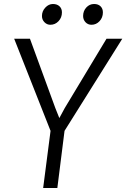

<svg xmlns="http://www.w3.org/2000/svg" viewBox="-20 -941 632 961"><path d="M196 0 233 -286 51 -747H130L257 -400L277 -350L304 -400L513 -747H592L303 -286L267 0ZM232 -817Q215 -817 202.5 -829.8Q190 -842.5 190 -861Q190 -885 206.8 -903Q223.5 -921 245 -921Q265.5 -921 277.8 -909.5Q290 -898 290 -879Q290 -853 273 -835Q256 -817 232 -817ZM438 -817Q420 -817 408 -829.8Q396 -842.5 396 -861Q396 -886 412 -903.5Q428 -921 451 -921Q471.5 -921 483.2 -909.5Q495 -898 495 -879Q495 -853 478.2 -835Q461.5 -817 438 -817Z"/></svg>

Font: Merriweather Sans Light
Style: Italic
Weight: 300
Italic angle: -7.5°
Designer: Eben Sorkin
Foundry: Eben Sorkin
Version: Version 2.001; ttfautohint (v1.8.3)